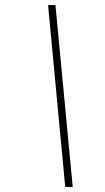

<svg xmlns="http://www.w3.org/2000/svg" viewBox="-20 -735 414 755"><path d="M266 0H236.5L169 -715H198Z"/></svg>

Font: Newsreader 72pt Light
Style: Italic
Weight: 300
Italic angle: -17°
Designer: Hugues Gentile
Foundry: Production Type
Version: Version 1.003; ttfautohint (v1.8.3)